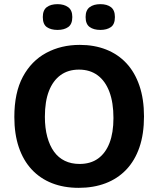

<svg xmlns="http://www.w3.org/2000/svg" viewBox="-20 -890 762 924"><path d="M359 14Q287 14 230 -8.5Q173 -31 132.5 -74.5Q92 -118 70.5 -181.5Q49 -245 49 -327Q49 -444 90 -520.5Q131 -597 202.5 -635.5Q274 -674 364 -674Q434 -674 491 -651.5Q548 -629 588.5 -585.5Q629 -542 651 -477.5Q673 -413 673 -330Q673 -245 651 -181Q629 -117 587.5 -73.5Q546 -30 488 -8Q430 14 359 14ZM363 -101Q416 -101 452 -127Q488 -153 507 -202Q526 -251 526 -322Q526 -396 506.5 -448Q487 -500 450 -527.5Q413 -555 360 -555Q308 -555 271.5 -528.5Q235 -502 215.5 -452Q196 -402 196 -328Q196 -274 207.5 -231.5Q219 -189 240 -160Q261 -131 292 -116Q323 -101 363 -101ZM463 -746Q431 -746 411.5 -760Q392 -774 392 -808Q392 -841 411.5 -855.5Q431 -870 463 -870Q495 -870 514 -855.5Q533 -841 533 -808Q533 -773 513.5 -759.5Q494 -746 463 -746ZM257 -746Q225 -746 205.5 -759.5Q186 -773 186 -808Q186 -841 205 -855.5Q224 -870 257 -870Q288 -870 308 -855.5Q328 -841 328 -808Q328 -774 308.5 -760Q289 -746 257 -746Z"/></svg>

Font: Bricolage Grotesque 96pt ExtraBold
Style: Bold
Weight: 700
Version: Version 1.001;gftools[0.9.33.dev8+g029e19f]